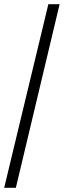

<svg xmlns="http://www.w3.org/2000/svg" viewBox="-20 -780 306 921"><path d="M0 121 212 -760H266L56 121Z"/></svg>

Font: Noto Serif Thai SemiCondensed
Style: Regular
Weight: 400
Width: 4
Designer: Monotype Design Team
Foundry: Monotype Imaging Inc.
Version: Version 2.002